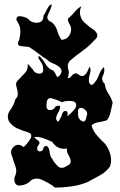

<svg xmlns="http://www.w3.org/2000/svg" viewBox="-20 -803 528 842"><path d="M208 9.3Q189 -2.9 164.1 -14.6Q152.3 -20 141.6 -20Q128.9 -20 116.7 -12.7Q99.6 7.3 70.3 10.3Q67.9 10.7 65.4 10.7Q43 10.7 43 -17.6Q43 -17.6 43 -19Q43 -19 43 -24.4Q51.3 -39.6 51.3 -54.2Q51.3 -63 48.3 -71.3Q40 -93.8 33.2 -117.2Q28.3 -127 28.3 -135.3Q28.3 -148.9 40.5 -159.7Q49.8 -168 60.1 -168Q71.3 -168 83 -158.2Q94.7 -166 110.8 -189.9Q117.2 -199.7 117.2 -207Q117.2 -217.8 103.5 -222.7Q80.1 -229 56.2 -239.7Q32.7 -250.5 18.6 -272Q14.2 -282.2 14.2 -291.5Q14.6 -306.2 24.4 -319.8Q41.5 -342.3 46.9 -367.2Q54.7 -374 56.6 -381.3Q58.1 -386.7 58.1 -391.6Q58.1 -394 57.6 -397Q55.7 -411.6 51.3 -426.3Q50.3 -429.7 50.3 -433.1Q50.3 -443.8 61 -453.1Q74.7 -466.8 89.4 -482.9Q101.6 -496.6 101.6 -513.7Q101.6 -517.1 101.1 -521Q101.6 -521.5 102.1 -521.5Q104.5 -521.5 110.4 -514.2Q117.2 -504.4 122.1 -501Q131.3 -481 152.3 -480Q152.3 -480 153.8 -480Q169.4 -480 169.4 -497.6Q169.4 -502 168.5 -506.8Q168.5 -506.8 168.5 -508.3Q168.5 -519 155.8 -536.1Q148.4 -546.4 148.4 -551.8Q148.4 -556.2 152.8 -557.1Q168.9 -542 180.2 -521.5Q191.9 -500.5 214.4 -493.2Q221.7 -484.4 227.1 -471.2Q229 -465.8 232.4 -465.8Q237.8 -465.8 246.1 -478Q250 -485.4 250 -491.2Q250 -493.2 249.5 -494.6Q248 -501.5 242.2 -507.3Q231.9 -517.1 213.9 -524.4Q195.8 -531.2 186.5 -541.5Q166 -554.7 147 -569.3Q127.4 -584.5 106.9 -597.2Q90.8 -598.1 70.3 -601.1Q58.6 -603 58.6 -612.3Q58.6 -619.1 64.5 -629.4Q69.3 -647.9 69.3 -664.6Q69.3 -668.5 68.8 -672.9Q67.9 -692.9 52.7 -713.4Q52.2 -716.8 52.2 -719.2Q52.2 -731.9 65.9 -731.9Q70.3 -731.9 75.7 -731Q103 -725.6 110.8 -712.4Q125 -703.1 140.6 -703.1Q145 -703.1 149.9 -704.1Q170.4 -708 170.9 -734.4Q177.7 -744.1 187.5 -764.6Q196.8 -782.7 205.6 -782.7Q206.5 -782.7 207.5 -782.2Q203.1 -763.2 190.9 -739.3Q187.5 -732.4 187.5 -726.6Q187.5 -712.4 207.5 -705.1Q225.1 -689.9 231.4 -667Q237.8 -644 250 -628.4Q275.9 -629.4 287.1 -653.8Q292 -664.6 292 -674.3Q292 -687 283.7 -698.7Q279.3 -707 277.8 -714.8Q277.8 -715.8 277.8 -716.8Q277.8 -723.1 286.1 -728Q298.8 -740.2 310.5 -753.9Q322.3 -767.6 336.9 -775.9Q330.6 -762.2 330.6 -749Q330.6 -740.2 333 -731.9Q339.4 -710.4 359.9 -696.3Q369.1 -686.5 384.8 -676.8Q400.4 -667 405.3 -655.3Q406.7 -651.9 406.7 -647.9Q406.7 -645 405.8 -641.6Q403.8 -634.8 394 -626.5Q370.1 -600.1 340.8 -579.1Q312 -558.6 285.2 -535.2Q277.3 -524.4 277.3 -512.7Q277.3 -506.3 279.3 -499.5Q281.7 -491.2 281.7 -483.4Q281.7 -472.2 276.9 -461.4Q278.8 -460.4 280.8 -460.4Q286.1 -460.4 291.5 -467.3Q298.8 -477.1 307.6 -480.5Q310.1 -481.4 312.5 -481.4Q313.5 -481.4 315.4 -481Q319.8 -480 324.7 -475.6Q331.5 -470.7 337.4 -469.7Q338.4 -469.7 339.4 -469.7Q343.8 -469.7 347.7 -471.7Q358.4 -477.1 364.3 -492.2Q370.6 -506.8 373.5 -510.7Q377 -504.4 377 -496.1Q377 -488.3 374 -479Q369.6 -463.4 369.6 -451.7Q369.6 -448.2 370.1 -445.3Q371.1 -439.5 374 -435.1Q377 -431.2 383.8 -430.2Q402.8 -444.8 412.1 -470.2Q420.9 -495.1 435.5 -508.8Q437.5 -502 437.5 -495.1Q437.5 -482.9 431.2 -471.2Q427.7 -464.4 427.7 -458Q427.7 -446.3 439.5 -435.1Q441.9 -412.1 454.6 -393.6Q467.3 -375 474.1 -353.5Q469.7 -334.5 465.3 -313.5Q460.9 -292 449.2 -275.9Q433.1 -270 412.1 -267.1Q391.1 -263.7 381.3 -252.9Q388.7 -228 405.3 -209Q421.9 -189.5 440.4 -172.9Q456.5 -152.8 463.9 -125.5Q467.3 -112.8 467.3 -100.6Q467.3 -86.9 462.9 -73.7Q445.3 -48.8 418.5 -34.2Q391.6 -20 365.7 -5.4Q332 8.8 295.4 14.2Q260.3 19.5 225.1 19.5Q223.6 19.5 222.2 19.5Q218.3 17.6 214.8 15.1Q211.4 12.2 208 9.3ZM274.4 -76.2Q284.2 -80.1 287.6 -85.4Q290 -89.8 290 -94.7Q290 -96.2 290 -97.7Q288.6 -109.4 279.8 -124Q273.4 -135.3 273.4 -145.5Q273.4 -148.4 273.9 -151.4Q267.6 -150.4 261.2 -150.4Q248 -150.4 237.3 -155.3Q220.7 -162.6 209 -180.7Q191.9 -189 168.9 -197.3Q153.8 -202.6 141.6 -202.6Q135.3 -202.6 129.9 -201.2Q138.7 -192.4 148.9 -185.1Q153.3 -181.6 153.3 -177.2Q153.3 -170.9 145 -161.1Q143.1 -155.3 143.1 -150.4Q143.1 -140.1 153.8 -139.2Q154.8 -139.2 155.8 -139.2Q168.9 -139.2 171.4 -157.2Q177.7 -163.1 182.1 -163.1Q186 -163.1 189 -159.7Q195.8 -151.9 198.2 -132.8Q201.2 -113.8 209 -106.9Q219.2 -86.9 234.9 -73.2Q241.7 -66.9 250.5 -66.9Q261.2 -66.9 274.4 -76.2ZM249.5 -293.9Q254.4 -316.4 267.1 -316.4Q267.1 -316.4 267.6 -316.4Q276.9 -315.9 276.9 -303.7Q276.9 -298.8 275.4 -292.5Q283.7 -300.3 294.4 -310.1Q304.7 -320.3 312 -331.1Q314 -337.4 314 -342.3Q314 -358.4 293.5 -359.9Q288.6 -360.4 284.2 -360.4Q263.7 -360.4 251.5 -354.5Q234.9 -363.8 209.5 -371.1Q205.1 -372.6 201.2 -372.6Q184.1 -372.6 184.1 -344.7Q183.6 -340.8 183.6 -337.4Q183.6 -320.8 198.2 -320.3Q199.2 -320.3 200.2 -320.3Q215.8 -320.3 224.1 -336.4Q232.9 -339.4 237.3 -339.4Q238.3 -339.4 239.3 -339.4Q243.2 -338.9 243.7 -335Q243.7 -335 243.7 -333.5Q243.7 -324.2 233.9 -307.1Q226.1 -293.5 226.1 -284.2Q226.1 -280.3 227.5 -277.3Q231 -269.5 234.4 -269.5Q236.3 -271.5 240.2 -275.4Q247.1 -288.6 249.5 -293.9ZM359.4 -292.5Q362.3 -298.8 362.3 -304.2Q362.3 -314.5 352.5 -322.3Q342.8 -330.1 335 -330.1Q330.1 -330.1 326.7 -327.1Q323.7 -324.7 322.3 -319.3Q321.8 -316.9 321.8 -314Q321.8 -310.1 322.8 -305.7Q322.3 -302.2 322.3 -299.3Q322.3 -282.7 337.4 -272.9Q342.3 -270 346.2 -270Q356.4 -270 359.4 -292.5Z"/></svg>

Font: Brazier Flame
Style: Regular
Weight: 400
Designer: Walter E Stewart
Version: 0.1